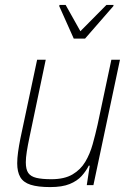

<svg xmlns="http://www.w3.org/2000/svg" viewBox="-20 -753 535 781"><path d="M184 8Q134 8 104.5 -1.5Q75 -11 62.5 -32.5Q50 -54 50 -89Q50 -109 53.5 -134.5Q57 -160 63 -190L131 -510H166L100 -195Q93 -162 89 -136.5Q85 -111 85 -93Q85 -64 95 -49.5Q105 -35 128 -29.5Q151 -24 189 -24Q242 -24 275 -43.5Q308 -63 327 -95Q346 -127 357 -166.5Q368 -206 377 -246L433 -510H468L360 0H333L345 -79H341Q330 -57 312 -37Q294 -17 263.5 -4.5Q233 8 184 8ZM280 -596 221 -728 222 -733H247L307 -626L413 -733H442L441 -728L326 -596Z"/></svg>

Font: Saira SemiCondensed Thin
Style: Italic
Weight: 250
Width: 4
Italic angle: -12°
Designer: Hector Gatti with collaboration of the Omnibus-Type team
Foundry: Omnibus-Type
Version: Version 1.101